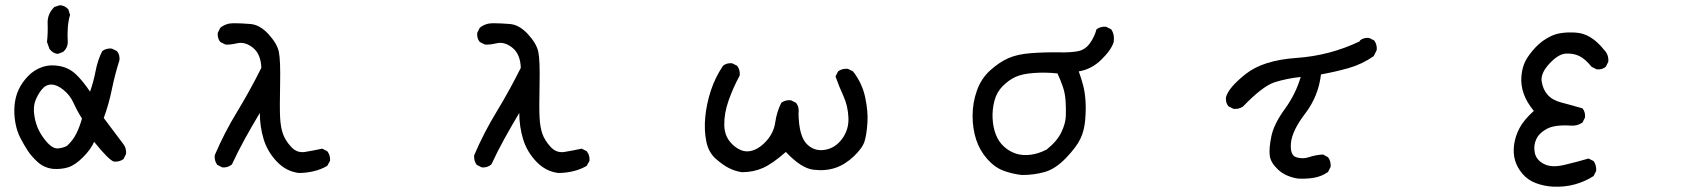

<svg xmlns="http://www.w3.org/2000/svg" viewBox="-20 -653 6540 740"><path d="M185.5 -2Q150.4 -5.9 126 -27.8Q101.6 -49.8 86.9 -72.3Q72.3 -94.7 58.6 -121.1Q44.9 -147.5 39.1 -180.7Q33.2 -213.9 36.1 -247.1Q39.1 -280.3 51.8 -307.6Q64.5 -335 87.9 -359.4Q111.3 -383.8 142.6 -394.5Q173.8 -405.3 210 -398.4Q246.1 -391.6 272.5 -366.7Q298.8 -341.8 327.1 -299.8Q340.8 -338.9 348.6 -379.9Q356.4 -420.9 374 -456.1Q389.6 -467.8 411.1 -465.8L430.7 -456.1Q442.4 -442.4 440.4 -420.9Q422.9 -366.2 411.1 -308.6Q399.4 -251 379.9 -198.2L456.1 -96.7Q467.8 -81.1 465.8 -59.6L456.1 -40Q440.4 -28.3 418.9 -30.3Q399.4 -36.1 342.8 -106.4Q330.1 -77.1 299.8 -46.9Q269.5 -16.6 243.2 -8.3Q216.8 0 185.5 -2ZM238.3 -90.8Q261.7 -112.3 274.9 -139.6Q288.1 -167 295.9 -196.3Q277.3 -225.6 263.7 -255.9Q250 -286.1 224.6 -306.6Q199.2 -327.1 177.7 -327.1Q156.2 -327.1 140.6 -307.6Q125 -288.1 116.2 -264.6Q107.4 -241.2 112.3 -208Q117.2 -174.8 130.9 -148.4Q144.5 -122.1 165 -100.6Q185.5 -79.1 204.6 -81.1Q223.6 -83 238.3 -90.8ZM223.6 -453.1 203.1 -445.3Q185.5 -446.3 170.9 -463.9L161.1 -491.2Q165 -525.4 163.6 -562.5Q162.1 -599.6 189.5 -626L210 -632.8Q228.5 -632.8 243.2 -617.2L250 -595.7Q237.3 -553.7 241.2 -488.3Q240.2 -467.8 223.6 -453.1Z M1131.8 13.7Q1083 7.8 1046.9 -30.3Q1010.7 -68.4 996.1 -116.7Q981.4 -165 981.4 -217.8Q952.1 -168.9 924.8 -119.6Q897.5 -70.3 874 -19.5Q858.4 -5.9 836.9 -7.8L817.4 -17.6Q805.7 -33.2 807.6 -54.7Q844.7 -141.6 893.6 -221.7Q942.4 -301.8 987.3 -391.6Q985.4 -444.3 955.1 -468.8Q924.8 -493.2 894.5 -486.3Q864.3 -479.5 848.6 -481.4L829.1 -491.2Q817.4 -504.9 819.3 -526.4L829.1 -545.9Q850.6 -563.5 879.9 -563.5Q909.2 -563.5 945.3 -560.5Q981.4 -557.6 1014.6 -521.5Q1047.9 -485.4 1054.7 -453.1Q1061.5 -420.9 1059.6 -329.1Q1057.6 -237.3 1059.6 -200.2Q1061.5 -163.1 1070.3 -137.7Q1079.1 -112.3 1101.6 -87.4Q1124 -62.5 1155.3 -67.4Q1186.5 -72.3 1221.7 -80.1L1241.2 -70.3Q1253.9 -54.7 1252 -33.2L1241.2 -13.7Q1217.8 0 1189.5 6.8Q1161.1 13.7 1131.8 13.7Z M2131.8 13.7Q2083 7.8 2046.9 -30.3Q2010.7 -68.4 1996.1 -116.7Q1981.4 -165 1981.4 -217.8Q1952.1 -168.9 1924.8 -119.6Q1897.5 -70.3 1874 -19.5Q1858.4 -5.9 1836.9 -7.8L1817.4 -17.6Q1805.7 -33.2 1807.6 -54.7Q1844.7 -141.6 1893.6 -221.7Q1942.4 -301.8 1987.3 -391.6Q1985.4 -444.3 1955.1 -468.8Q1924.8 -493.2 1894.5 -486.3Q1864.3 -479.5 1848.6 -481.4L1829.1 -491.2Q1817.4 -504.9 1819.3 -526.4L1829.1 -545.9Q1850.6 -563.5 1879.9 -563.5Q1909.2 -563.5 1945.3 -560.5Q1981.4 -557.6 2014.6 -521.5Q2047.9 -485.4 2054.7 -453.1Q2061.5 -420.9 2059.6 -329.1Q2057.6 -237.3 2059.6 -200.2Q2061.5 -163.1 2070.3 -137.7Q2079.1 -112.3 2101.6 -87.4Q2124 -62.5 2155.3 -67.4Q2186.5 -72.3 2221.7 -80.1L2241.2 -70.3Q2253.9 -54.7 2252 -33.2L2241.2 -13.7Q2217.8 0 2189.5 6.8Q2161.1 13.7 2131.8 13.7Z M2838.9 10.7Q2813.5 6.8 2790 -4.9Q2766.6 -16.6 2738.8 -41Q2710.9 -65.4 2702.1 -108.4Q2693.4 -151.4 2698.2 -202.1Q2703.1 -252.9 2719.7 -303.7Q2736.3 -354.5 2766.6 -399.4Q2780.3 -411.1 2801.8 -409.2L2821.3 -399.4Q2833 -383.8 2831.1 -362.3Q2805.7 -315.4 2788.1 -265.6Q2770.5 -215.8 2771.5 -169.9Q2772.5 -124 2804.7 -94.7Q2836.9 -65.4 2869.1 -70.3Q2901.4 -75.2 2931.6 -107.4Q2961.9 -139.6 2967.8 -180.7Q2973.6 -221.7 2991.2 -256.8Q3006.8 -268.6 3028.3 -266.6L3047.9 -256.8Q3061.5 -239.3 3057.6 -213.9Q3059.6 -129.9 3087.9 -99.6Q3116.2 -69.3 3157.2 -75.2Q3198.2 -81.1 3225.1 -117.2Q3252 -153.3 3250 -199.2Q3248 -245.1 3231 -282.2Q3213.9 -319.3 3200.2 -358.4L3210 -377.9Q3225.6 -389.6 3248 -387.7L3267.6 -377.9Q3302.7 -333 3314.5 -278.3Q3326.2 -223.6 3323.2 -179.7Q3320.3 -135.7 3312.5 -109.4Q3304.7 -83 3271 -50.8Q3237.3 -18.6 3199.2 -5.9Q3161.1 6.8 3114.3 1Q3067.4 -4.9 3008.8 -67.4Q2958 -22.5 2920.9 -5.9Q2883.8 10.7 2838.9 10.7Z M3918.9 21.5Q3881.8 17.6 3847.7 4.9Q3813.5 -7.8 3784.7 -40.5Q3755.9 -73.2 3742.2 -115.2Q3728.5 -157.2 3728.5 -207Q3728.5 -256.8 3745.1 -303.7Q3761.7 -350.6 3796.4 -381.8Q3831.1 -413.1 3866.2 -428.7Q3901.4 -444.3 3954.6 -448.2Q4007.8 -452.1 4059.1 -451.2Q4110.4 -450.2 4136.7 -456.1Q4163.1 -461.9 4180.7 -486.3Q4198.2 -510.7 4206.1 -540Q4221.7 -551.8 4243.2 -549.8L4262.7 -540Q4276.4 -520.5 4272.5 -491.2Q4262.7 -460 4224.6 -422.9Q4186.5 -385.7 4137.7 -377.9Q4147.5 -350.6 4154.3 -325.2Q4161.1 -299.8 4163.6 -266.6Q4166 -233.4 4162.6 -191.4Q4159.2 -149.4 4143.6 -117.2Q4127.9 -85 4087.9 -43.5Q4047.9 -2 4006.8 9.8Q3965.8 21.5 3918.9 21.5ZM4014.6 -77.1Q4053.7 -108.4 4070.3 -142.6Q4086.9 -176.8 4087.9 -206.1Q4088.9 -235.4 4086.9 -264.6Q4085 -293.9 4076.2 -319.3Q4067.4 -344.7 4055.7 -370.1Q4007.8 -375 3963.4 -371.6Q3918.9 -368.2 3893.6 -356.4Q3868.2 -344.7 3844.7 -321.3Q3821.3 -297.9 3812.5 -263.7Q3803.7 -229.5 3805.7 -195.3Q3807.6 -161.1 3818.4 -133.8Q3829.1 -106.4 3849.6 -87.9Q3870.1 -69.3 3895.5 -61Q3920.9 -52.7 3952.1 -56.6Q3983.4 -60.5 4014.6 -77.1Z M4981.4 35.2Q4934.6 27.3 4906.2 1Q4877.9 -25.4 4874 -52.2Q4870.1 -79.1 4879.9 -127Q4889.6 -174.8 4931.6 -232.4Q4973.6 -290 4993.2 -356.4Q4938.5 -350.6 4892.6 -335.9Q4846.7 -321.3 4771.5 -243.2Q4755.9 -231.4 4734.4 -233.4L4714.8 -243.2Q4703.1 -256.8 4705.1 -278.3Q4714.8 -315.4 4781.7 -368.2Q4848.6 -420.9 4976.6 -429.7Q5104.5 -438.5 5219.7 -493.2L5221.7 -497.1Q5235.4 -508.8 5256.8 -506.8L5276.4 -497.1Q5288.1 -481.4 5286.1 -460L5274.4 -436.5Q5229.5 -405.3 5177.7 -390.6Q5126 -376 5071.3 -366.2Q5061.5 -282.2 5010.7 -215.8Q4960 -149.4 4955.6 -102.1Q4951.2 -54.7 4976.1 -46.9Q5001 -39.1 5025.4 -47.4Q5049.8 -55.7 5079.1 -57.6L5098.6 -46.9Q5110.4 -31.2 5108.4 -9.8L5098.6 9.8Q5073.2 27.3 5043.9 32.2Q5014.6 37.1 4981.4 35.2Z M5965.8 66.4Q5930.7 64.5 5899.4 52.7Q5868.2 41 5847.7 16.6Q5827.1 -7.8 5819.3 -34.7Q5811.5 -61.5 5815.4 -93.8Q5819.3 -126 5835.9 -158.2Q5852.5 -190.4 5891.6 -225.6Q5864.3 -258.8 5852.5 -292Q5840.8 -325.2 5843.8 -359.4Q5846.7 -393.6 5859.4 -418Q5872.1 -442.4 5897.9 -470.2Q5923.8 -498 5959.5 -514.6Q5995.1 -531.2 6054.2 -527.3Q6113.3 -523.4 6163.1 -460Q6180.7 -442.4 6178.7 -415L6168.9 -395.5Q6155.3 -383.8 6133.8 -385.7L6114.3 -395.5Q6088.9 -426.8 6065.9 -437.5Q6043 -448.2 6014.2 -446.3Q5985.4 -444.3 5951.2 -407.2Q5917 -370.1 5921.9 -338.9Q5926.8 -307.6 5945.3 -287.1Q5963.9 -266.6 5998 -257.8Q6032.2 -249 6079.1 -235.4Q6090.8 -221.7 6088.9 -200.2L6079.1 -180.7Q6059.6 -167 6034.2 -168.9Q5971.7 -172.9 5941.4 -156.2Q5911.1 -139.6 5900.4 -115.2Q5889.6 -90.8 5895.5 -63.5Q5901.4 -36.1 5930.7 -21Q5960 -5.9 6007.8 -17.1Q6055.7 -28.3 6102.5 -42L6122.1 -32.2Q6133.8 -15.6 6131.8 5.9L6122.1 25.4Q6088.9 46.9 6049.8 57.6Q6010.7 68.4 5965.8 66.4Z"/></svg>

Font: NaikaiFont
Style: Regular
Weight: 400
Version: Version 1.67